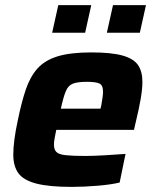

<svg xmlns="http://www.w3.org/2000/svg" viewBox="-20 -723 608 751"><path d="M260 8Q172 8 122 -5Q72 -18 52 -45.5Q32 -73 32 -118Q32 -145 36.5 -179Q41 -213 50 -254Q64 -323 81 -373Q98 -423 126.5 -455Q155 -487 205 -502.5Q255 -518 337 -518Q415 -518 458.5 -506Q502 -494 519.5 -469Q537 -444 537 -403Q537 -374 530 -334.5Q523 -295 513 -254L504 -215H200Q197 -200 194 -184Q191 -168 191 -158Q191 -138 200.5 -128.5Q210 -119 236.5 -116Q263 -113 314 -113Q344 -113 388 -115.5Q432 -118 471 -121L448 -9Q415 -1 362 3.5Q309 8 260 8ZM218 -298H373L376 -310Q379 -328 381 -341Q383 -354 383 -364Q383 -390 368.5 -396.5Q354 -403 320 -403Q284 -403 265.5 -396Q247 -389 237.5 -366.5Q228 -344 218 -298ZM398 -595 422 -703H551L527 -595ZM184 -595 208 -703H337L313 -595Z"/></svg>

Font: Saira
Style: Bold Italic
Weight: 700
Italic angle: -12°
Designer: Hector Gatti with collaboration of the Omnibus-Type team
Foundry: Omnibus-Type
Version: Version 1.100; ttfautohint (v1.8.3)